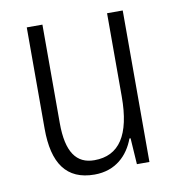

<svg xmlns="http://www.w3.org/2000/svg" viewBox="-67 -593 614 664"><g transform="rotate(-10 240.5 -261.0)"><path d="M407 -532H352V-240C352 -104 308 -39 221 -39C158 -39 125 -84 125 -186V-532H70V-176C70 -55 114 10 213 10C287 10 332 -35 353 -92H357L363 0H407Z"/></g></svg>

Font: Noto Sans Thai Looped Condensed Light
Style: Regular
Weight: 300
Width: 3
Designer: Sasikarn Vongin, Ben Mitchell
Foundry: The Fontpad Ltd
Version: Version 1.001